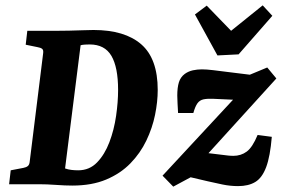

<svg xmlns="http://www.w3.org/2000/svg" viewBox="-20 -688 1075 717"><path d="M250 5Q223 5 189 2.5Q155 0 125 0H14L20 -52L67 -61Q78 -63 84 -68Q90 -73 91 -85L141 -488Q143 -501 137.5 -505.5Q132 -510 120 -512L76 -521L82 -573H192Q211 -573 237 -573.5Q263 -574 288.5 -575Q314 -576 329 -576Q446 -576 507.5 -522.5Q569 -469 569 -352Q569 -308 559 -259Q549 -210 526.5 -163Q504 -116 467 -78Q430 -40 376.5 -17.5Q323 5 250 5ZM272 -52Q314 -52 342.5 -81.5Q371 -111 388.5 -157Q406 -203 413.5 -255Q421 -307 421 -352Q421 -437 396 -479.5Q371 -522 315 -522Q308 -522 298 -521.5Q288 -521 281 -519L223 -59Q234 -55 246.5 -53.5Q259 -52 272 -52ZM627 9 587 -32 885 -353 886 -314 777 -319Q754 -320 740 -317Q726 -314 717.5 -302.5Q709 -291 702 -266H645Q644 -286 643 -302.5Q642 -319 642 -331Q642 -361 648 -380.5Q654 -400 670 -412Q684 -422 700.5 -425.5Q717 -429 734 -429Q751 -429 776 -426Q801 -423 832 -419L913 -409L978 -436L1012 -395L725 -79L717 -121L833 -107Q835 -107 839.5 -106.5Q844 -106 851 -106Q880 -106 901.5 -122Q923 -138 942 -184L995 -177Q989 -104 974 -64Q959 -24 933.5 -8.5Q908 7 869 7Q840 7 811 1Q782 -5 756 -11L692 -26ZM997 -629 871 -485 792 -481 708 -634 752 -667 843 -573 961 -668Z"/></svg>

Font: Rasa
Style: Bold Italic
Weight: 700
Italic angle: -7.10001°
Designer: Anna Giedrys (Yrsa+Rasa design), David Brezina (Yrsa art-direction, Rasa art-direction, design)
Foundry: Rosetta Type Foundry
Version: Version 2.004